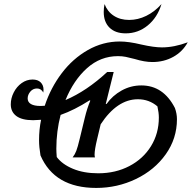

<svg xmlns="http://www.w3.org/2000/svg" viewBox="-20 -914 943 944"><path d="M302 -422Q407 -467 507 -560H539L500 -403H504Q533 -444 578 -469Q623 -494 675 -494Q783 -494 840 -383Q850 -355 850 -328Q850 -233 795 -155.5Q740 -78 648.5 -34Q557 10 453 10Q248 10 179 -150Q172 -192 172 -224Q172 -278 182 -325Q156 -323 143 -323Q88 -323 60.5 -343.5Q33 -364 33 -401Q33 -431 47.5 -459.5Q62 -488 86.5 -505.5Q111 -523 140 -523Q166 -523 180 -509Q194 -495 194 -473Q194 -464 193 -459Q182 -479 162 -479Q142 -479 129 -463.5Q116 -448 116 -430Q116 -412 132 -402.5Q148 -393 179 -393Q193 -393 200 -394Q229 -482 283.5 -554Q338 -626 412 -668Q486 -710 569 -710Q613 -710 675 -695Q737 -681 776 -681Q836 -681 903 -706Q878 -660 832 -634.5Q786 -609 729 -609Q691 -609 642 -624Q615 -631 598 -634.5Q581 -638 560 -638Q474 -638 408 -579Q342 -520 302 -422ZM278 -349Q257 -268 257 -183Q257 -168 259 -142Q286 -106 339 -84Q392 -62 463 -62Q548 -62 616 -97.5Q684 -133 722.5 -195.5Q761 -258 761 -336Q761 -360 754 -391Q713 -426 658 -426Q556 -426 475 -303L458 -232Q445 -178 445 -154Q445 -146 447 -140H337Q348 -154 355 -172Q362 -190 372 -232L397 -335Q408 -381 424 -419L421 -421Q346 -373 278 -349ZM490 -855Q490 -875 494 -894Q508 -857 539.5 -836.5Q571 -816 615 -816Q658 -816 699 -836Q740 -856 774 -894Q754 -828 706.5 -789Q659 -750 598 -750Q547 -750 518.5 -778Q490 -806 490 -855Z"/></svg>

Font: Srisakdi
Style: Bold
Weight: 700
Designer: Cadson Demak Co.,Ltd.
Foundry: Cadson Demak Co.,Ltd.
Version: Version 1.000